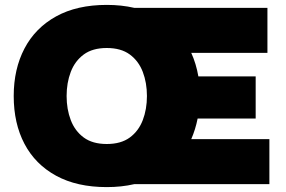

<svg xmlns="http://www.w3.org/2000/svg" viewBox="-20 -752 1168 784"><path d="M416 12Q294 12 209 -34.5Q124 -81 80 -164.5Q36 -248 36 -360Q36 -470 80 -554Q124 -638 209 -685Q294 -732 416 -732Q476 -732 528 -720H1072V-536H761Q781 -492 790 -440H1024V-268H787Q778 -223 761 -184H1080V0H528Q476 12 416 12ZM416 -164Q474 -164 510 -190.5Q546 -217 563 -261.5Q580 -306 580 -360Q580 -414 563 -458.5Q546 -503 510 -529.5Q474 -556 416 -556Q358 -556 322 -529.5Q286 -503 269 -458.5Q252 -414 252 -360Q252 -306 269 -261.5Q286 -217 322 -190.5Q358 -164 416 -164Z"/></svg>

Font: Kufam Black
Style: Regular
Weight: 900
Designer: Wael Morcos, Artur Schmal
Foundry: Original Type
Version: Version 1.301; ttfautohint (v1.8.3)